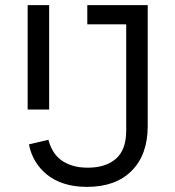

<svg xmlns="http://www.w3.org/2000/svg" viewBox="-20 -718 685 750"><path d="M557 -698V-225Q557 -114 494.5 -51Q432 12 320 12Q270 12 231 -0.5Q192 -13 164 -35.5Q136 -58 118 -88Q100 -118 93 -154L169 -172Q175 -149 186.5 -129Q198 -109 216.5 -94.5Q235 -80 261.5 -71.5Q288 -63 323 -63Q393 -63 433 -98Q473 -133 473 -208V-623H321V-698ZM88 -698H172V-290H88Z"/></svg>

Font: IBM Plex Sans Thai
Style: Regular
Weight: 400
Designer: Mike Abbink, Paul van der Laan, Pieter van Rosmalen, Ben Mitchell, Mark Frömberg
Foundry: Bold Monday
Version: Version 1.2